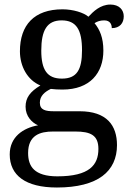

<svg xmlns="http://www.w3.org/2000/svg" viewBox="-20 -587 578 847"><path d="M525.9 -515.1C525.9 -543 506.3 -566.9 466.8 -566.9C422.4 -566.9 391.1 -535.6 370.1 -513.2C349.6 -531.2 302.2 -545.9 255.9 -545.9C130.4 -545.9 67.9 -476.1 67.9 -360.8C67.9 -294.4 101.1 -233.4 158.2 -210C112.8 -182.6 92.8 -155.8 92.8 -116.2C92.8 -74.2 120.6 -45.9 147.9 -34.2C81.5 -22.5 22.9 17.6 22.9 94.2C22.9 186 91.8 240.2 231 240.2C321.3 240.2 388.2 222.2 431.6 189.9C475.1 157.7 496.1 110.4 496.1 53.2C496.1 10.3 484.9 -27.8 458.5 -54.2C432.1 -80.6 391.1 -96.2 331.1 -96.2H217.8C182.1 -96.2 155.8 -101.1 155.8 -133.8C155.8 -164.6 178.2 -182.1 204.1 -194.8C219.7 -192.9 235.4 -191.9 255.9 -191.9C377 -191.9 436 -265.1 436 -363.8C436 -420.9 419.9 -457 397 -484.9C410.2 -493.2 422.9 -497.1 439.9 -497.1C466.8 -497.1 473.1 -478 473.1 -462.9C508.8 -462.9 525.9 -485.4 525.9 -515.1ZM104 87.9C104 8.8 157.7 -6.8 213.9 -6.8H312C379.4 -6.8 414.1 9.3 414.1 69.8C414.1 140.6 375 190.9 232.9 190.9C182.1 190.9 149.9 179.7 130.4 161.6C110.8 143.6 104 117.2 104 87.9ZM162.1 -363.8C162.1 -453.6 187.5 -497.1 252 -497.1C316.9 -497.1 341.8 -455.1 341.8 -365.2C341.8 -278.8 318.8 -240.2 252.9 -240.2C188.5 -240.2 162.1 -278.3 162.1 -363.8Z"/></svg>

Font: The Erased English
Style: Regular
Weight: 400
Designer: Monotype Design team + ligartures altered by 180 Amsterdam
Foundry: Monotype Imaging Inc.
Version: Version 1.030;Glyphs 3.1.2 (3151)